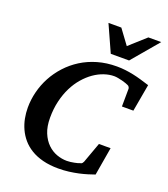

<svg xmlns="http://www.w3.org/2000/svg" viewBox="-165 -1032 1016 1164"><g transform="rotate(20 343.5 -450.0)"><path d="M655.8 -469.2H582L583 -581.1Q584 -586.9 579.8 -594.2Q575.7 -601.6 567.9 -604Q564 -606 553.2 -609.9Q542.5 -613.8 529.1 -617.2Q515.6 -620.6 501.5 -623.3Q487.3 -626 476.1 -626Q444.3 -626 411.1 -614.7Q377.9 -603.5 346.9 -581.8Q315.9 -560.1 288.3 -528.3Q260.7 -496.6 240.2 -455.6Q219.7 -414.6 207.8 -364.7Q195.8 -314.9 195.8 -256.8Q195.8 -199.7 212.4 -159.7Q229 -119.6 255.6 -94Q282.2 -68.4 314.9 -56.6Q347.7 -44.9 379.9 -44.9Q390.6 -44.9 403.3 -46.4Q416 -47.9 427.7 -50.3Q439.5 -52.7 449 -55.2Q458.5 -57.6 462.9 -60.1Q470.7 -61 474.6 -65.9Q478.5 -70.8 481 -76.2L528.8 -208H604L573.2 -26.9Q554.2 -20 529.5 -12.5Q504.9 -4.9 476.1 1.5Q447.3 7.8 414.8 12Q382.3 16.1 347.2 16.1Q291 16.1 246.8 4.6Q202.6 -6.8 169.4 -27.1Q136.2 -47.4 113 -74.7Q89.8 -102.1 75.4 -133.8Q61 -165.5 54.4 -199.7Q47.9 -233.9 47.9 -268.1Q47.9 -319.3 60.8 -370.6Q73.7 -421.9 98.6 -468.3Q123.5 -514.6 160.2 -554.7Q196.8 -594.7 243.7 -624.3Q290.5 -653.8 347.7 -670.4Q404.8 -687 471.2 -687Q500 -687 526.1 -683.8Q552.2 -680.7 578.1 -675.3Q604 -669.9 630.6 -662.1Q657.2 -654.3 687 -645ZM527.3 -746.1H409.2L332 -917.5H415L484.4 -823.2L589.4 -917.5H672.4Z"/></g></svg>

Font: Charis SIL Eur
Style: Bold Italic
Weight: 700
Italic angle: -11°
Foundry: SIL International
Version: Version 5.000